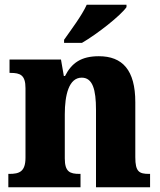

<svg xmlns="http://www.w3.org/2000/svg" viewBox="-20 -786 673 806"><path d="M249 -619V-606H324C388 -643 487 -721 511 -756V-766H344C324 -721 277 -659 249 -619ZM15 0H318V-56H314C273 -56 252 -65 252 -121V-306C252 -387 269 -460 323 -460C369 -460 383 -410 383 -325V0H610V-56H606C564 -56 548 -65 548 -126V-357C548 -492 494 -550 395 -550C321 -550 281 -522 253 -467H248L236 -536H20V-480H24C65 -480 87 -471 87 -416V-124C87 -65 61 -56 19 -56H15Z"/></svg>

Font: Noto Serif Tamil SemiCondensed ExtraBold
Style: Regular
Weight: 800
Width: 4
Designer: Indian Type Foundry, Tom Grace, and the Monotype Design Team
Foundry: Monotype Imaging Inc.
Version: Version 2.004